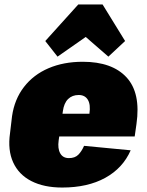

<svg xmlns="http://www.w3.org/2000/svg" viewBox="-20 -829 660 861"><path d="M259 12Q177 12 120.5 -17Q64 -46 39 -101Q14 -156 25 -232L34 -308Q45 -384 87.5 -439Q130 -494 197.5 -523Q265 -552 351 -552Q483 -552 547.5 -482Q612 -412 592 -273L584 -217H206L220 -319H423L376 -283L381 -319Q387 -360 374 -381.5Q361 -403 333 -403Q304 -403 285.5 -385Q267 -367 262 -331L243 -199Q238 -163 250 -141.5Q262 -120 289 -120Q316 -120 331 -135Q346 -150 357 -175L566 -155Q531 -75 452 -31.5Q373 12 259 12ZM183 -645 331 -809H440L541 -645L466 -575L298 -721H447L238 -575Z"/></svg>

Font: Pathway Extreme Condensed Black
Style: Italic
Weight: 900
Width: 3
Italic angle: -8°
Version: Version 1.001;gftools[0.9.26]